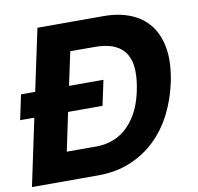

<svg xmlns="http://www.w3.org/2000/svg" viewBox="-83 -797 905 879"><g transform="rotate(-10 369.0 -357.0)"><path d="M-4.4 -311 20 -426.8H85.9L147 -713.9H455.1Q524.4 -713.9 579.1 -691.9Q633.8 -669.9 668 -626Q702.1 -582 712.6 -515.9Q723.1 -449.7 704.6 -360.8Q688 -283.2 654.1 -217Q620.1 -150.9 569.6 -102.8Q519 -54.7 452.4 -27.3Q385.7 0 303.7 0H-4.4L61.5 -311ZM403.3 -426.8 378.4 -310.1H218.3L180.7 -131.8H320.8Q355 -131.8 389.4 -143.1Q423.8 -154.3 453.9 -179.7Q483.9 -205.1 507.6 -246.1Q531.2 -287.1 543.9 -346.2Q555.7 -400.4 554.4 -443.8Q553.2 -487.3 535.6 -518.1Q518.1 -548.8 482.2 -565.4Q446.3 -582 388.2 -582H276.4L243.2 -426.8Z"/></g></svg>

Font: XB Khoramshahr
Style: Bold Italic
Weight: 700
Italic angle: -12°
Designer: Behnam
Foundry: Irmug
Version: Version 8.005 2009